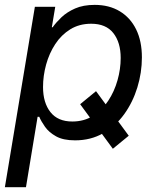

<svg xmlns="http://www.w3.org/2000/svg" viewBox="-25 -567 647 791"><path d="M370.6 -191.4 505.4 -7.8 439.9 45.9 305.2 -137.7ZM-4.9 204.1 118.7 -539.1H202.6L188.5 -454.6H191.9Q205.6 -474.1 228 -495.6Q250.5 -517.1 284.2 -532Q317.9 -546.9 365.2 -546.9Q424.8 -546.9 468.5 -520.5Q512.2 -494.1 535.9 -445.8Q559.6 -397.5 559.6 -330.6Q559.6 -267.6 540.8 -206.5Q522 -145.5 486.6 -96.4Q451.2 -47.4 400.1 -18.1Q349.1 11.2 284.2 11.2Q235.4 11.2 205.8 -5.4Q176.3 -22 160.4 -44.7Q144.5 -67.4 136.7 -85.9H129.9L82 204.1ZM272.9 -66.4Q321.3 -66.4 358.4 -89.8Q395.5 -113.3 420.9 -151.9Q446.3 -190.4 459.2 -236.6Q472.2 -282.7 472.2 -328.1Q472.2 -392.1 441.9 -430.7Q411.6 -469.2 350.6 -469.2Q301.8 -469.2 264.6 -446.3Q227.5 -423.3 202.6 -385.3Q177.7 -347.2 165 -301Q152.3 -254.9 152.3 -208.5Q152.3 -143.6 182.9 -105Q213.4 -66.4 272.9 -66.4Z"/></svg>

Font: Inter 18pt
Style: Italic
Weight: 400
Italic angle: -9.3988°
Designer: Rasmus Andersson
Foundry: rsms
Version: Version 4.001;git-66647c0bb